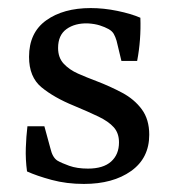

<svg xmlns="http://www.w3.org/2000/svg" viewBox="-20 -446 429 476"><path d="M47 -21Q43 -51 44 -79.5Q45 -108 48 -133H90L105 -78Q110 -56 122 -48Q132 -42 151.5 -35Q171 -28 198 -28Q236 -28 255.5 -45.5Q275 -63 275 -93Q275 -116 262 -130.5Q249 -145 224 -157Q199 -169 163 -184Q114 -204 83 -229.5Q52 -255 52 -305Q52 -365 94.5 -395.5Q137 -426 205 -426Q237 -426 271 -419Q305 -412 328 -402Q329 -375 327 -348Q325 -321 320 -295H281L269 -345Q266 -355 262 -362Q258 -369 249 -374Q240 -379 227.5 -383Q215 -387 198 -388Q166 -389 145 -374Q124 -359 124 -327Q124 -303 138 -288Q152 -273 173.5 -263.5Q195 -254 219 -245Q253 -232 283 -216Q313 -200 331.5 -175Q350 -150 350 -112Q350 -54 305 -22Q260 10 188 10Q145 10 108 0Q71 -10 47 -21Z"/></svg>

Font: Yrsa
Style: Regular
Weight: 400
Designer: Anna Giedrys (Yrsa+Rasa design), David Brezina (Yrsa art-direction, Rasa art-direction, design)
Foundry: Rosetta Type Foundry
Version: Version 2.004